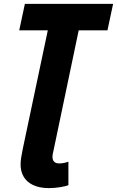

<svg xmlns="http://www.w3.org/2000/svg" viewBox="-20 -734 602 988"><path d="M232 234C272 234 314 226 332 219V98C322 102 303 107 285 107C266 107 250 99 250 73C250 62 254 47 257 33L385 -578H533L562 -714H108L79 -578H226L97 33C90 67 86 92 86 112C86 189 140 234 232 234Z"/></svg>

Font: Noto Sans SemiCondensed ExtraBold
Style: Italic
Weight: 800
Width: 4
Italic angle: -12°
Designer: Monotype Design Team
Foundry: Monotype Imaging Inc.
Version: Version 2.013